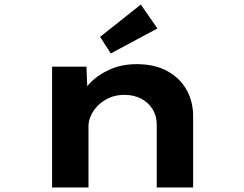

<svg xmlns="http://www.w3.org/2000/svg" viewBox="-20 -824 1072 844"><path d="M209 0V-531H360L366 -383L320 -373Q336 -416 371.5 -454.5Q407 -493 460.5 -517.5Q514 -542 581 -542Q661 -542 716.5 -511Q772 -480 800.5 -428.5Q829 -377 829 -313V0H669V-276Q669 -315 650.5 -344.5Q632 -374 600 -390.5Q568 -407 527 -407Q489 -407 459.5 -393.5Q430 -380 410 -359.5Q390 -339 379.5 -315.5Q369 -292 369 -271V0H289Q249 0 229 0Q209 0 209 0ZM467 -589 420 -662 599 -804 672 -699Z"/></svg>

Font: Lexend Zetta
Style: Bold
Weight: 700
Designer: Bonnie Shaver-Troup, Thomas Jockin
Foundry: Lexend
Version: Version 1.007